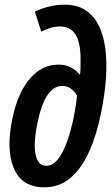

<svg xmlns="http://www.w3.org/2000/svg" viewBox="-20 -790 478 820"><path d="M169 10Q74 10 39.5 -70Q5 -150 33 -284Q56 -394 107.5 -454Q159 -514 230 -514Q262 -514 284 -501.5Q306 -489 319 -473H322Q324 -491 324 -508.5Q324 -526 324 -538Q324 -611 301.5 -644Q279 -677 236 -677Q199 -677 156 -655L129 -740Q159 -755 191.5 -762.5Q224 -770 255 -770Q315 -770 352.5 -741.5Q390 -713 409 -665Q428 -617 432.5 -557Q437 -497 430.5 -432Q424 -367 411 -305Q392 -211 359.5 -140Q327 -69 280 -29.5Q233 10 169 10ZM178 -82Q202 -82 221 -102.5Q240 -123 255 -157Q270 -191 281 -231Q292 -271 299 -310.5Q306 -350 309 -382Q284 -423 246 -423Q210 -423 183.5 -385Q157 -347 140 -265Q122 -178 132 -130Q142 -82 178 -82Z"/></svg>

Font: Noto Sans ExtraCondensed SemiBold
Style: Italic
Weight: 600
Width: 2
Italic angle: -12°
Designer: Monotype Design Team
Foundry: Monotype Imaging Inc.
Version: Version 2.013; ttfautohint (v1.8.4.7-5d5b)